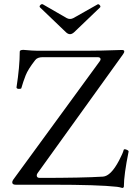

<svg xmlns="http://www.w3.org/2000/svg" viewBox="-20 -913 656 949"><path d="M40.5 0ZM474.6 -876.5 347.7 -754.9Q336.4 -744.1 326.2 -744.1Q315.4 -744.1 304.7 -754.9L177.7 -876.5Q175.8 -878.4 175.8 -881.3Q175.8 -884.3 179.7 -888.4Q183.6 -892.6 188 -892.6Q189.9 -892.6 191.9 -891.6L309.6 -823.7Q317.4 -819.3 326.2 -819.3Q334.5 -819.3 342.8 -823.7L462.9 -891.6Q463.9 -892.1 465.3 -892.1Q469.2 -892.1 472.9 -887.7Q476.6 -883.3 476.3 -880.6Q476.1 -877.9 474.6 -876.5ZM615.7 -164.1Q592.3 -48.8 592.3 8.3Q592.3 14.6 585 16.1Q567.9 11.2 558.1 10.3Q466.8 0 235.8 0H57.6Q40.5 0 40.5 -11.7Q40.5 -18.1 45.4 -24.9L472.7 -609.9Q477.1 -615.7 477.1 -620.1Q477.1 -630.4 461.9 -630.4H191.4Q164.6 -630.4 153.8 -615.7Q118.7 -570.8 106.7 -540.3Q94.7 -509.8 85.4 -477.1Q84.5 -473.6 73.7 -473.6Q63 -473.6 61.5 -480.5Q77.6 -584.5 77.6 -657.7Q77.6 -666.5 95.7 -666.5Q143.1 -662.1 167.5 -662.1H402.3Q476.6 -662.1 582 -666Q594.2 -666 594.2 -659.2Q594.2 -652.3 587.4 -643.6L166 -57.6Q161.6 -51.8 161.6 -45.9Q161.6 -33.7 176.3 -33.7Q388.7 -33.7 488.8 -40Q527.8 -42.5 568.4 -119.6Q587.4 -155.8 591.3 -171.9Q592.8 -177.7 604.2 -173.6Q615.7 -169.4 615.7 -164.1Z"/></svg>

Font: Junicode
Style: Regular
Weight: 400
Designer: Peter S. Baker
Foundry: Briery Creek Software
Version: Version 0.7.2